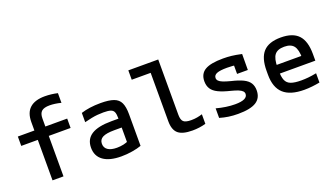

<svg xmlns="http://www.w3.org/2000/svg" viewBox="-69 -1285 3137 1810"><g transform="rotate(-20 1500.0 -380.0)"><path d="M219 0V-406H53V-500H219V-585Q219 -678 270 -724Q321 -770 421 -770Q452 -770 486 -766Q520 -762 548 -755V-658Q517 -666 488 -670Q459 -674 434 -674Q378 -674 353.5 -652.5Q329 -631 329 -581V-500H548V-406H329V0Z M908 10Q790 10 727.5 -35Q665 -80 665 -164Q665 -250 731 -292Q797 -334 932 -334H1049V-245H927Q848 -245 811 -226Q774 -207 774 -164Q774 -124 805.5 -102.5Q837 -81 896 -81Q930 -81 963 -88Q996 -95 1019 -109L1002 -51V-337Q1002 -379 993 -400.5Q984 -422 959.5 -430Q935 -438 888 -438Q858 -438 829 -435.5Q800 -433 767.5 -426.5Q735 -420 696 -410V-503Q736 -516 785.5 -523Q835 -530 893 -530Q976 -530 1023.5 -513Q1071 -496 1090.5 -454.5Q1110 -413 1110 -340V-22Q1072 -8 1017 1Q962 10 908 10Z M1621 10Q1521 10 1478 -27Q1435 -64 1435 -150V-636H1245V-730H1545V-176Q1545 -124 1566 -105Q1587 -86 1643 -86Q1675 -86 1702.5 -91Q1730 -96 1755 -104V-8Q1723 1 1689.5 5.5Q1656 10 1621 10Z M2079 10Q2028 10 1984 3.5Q1940 -3 1896 -16V-112Q1944 -99 1991.5 -92Q2039 -85 2083 -85Q2146 -85 2177 -100Q2208 -115 2208 -144Q2208 -160 2196 -172.5Q2184 -185 2157.5 -196Q2131 -207 2087 -218Q2013 -236 1968 -258Q1923 -280 1903 -311.5Q1883 -343 1883 -387Q1883 -462 1939.5 -496Q1996 -530 2121 -530Q2165 -530 2206 -525.5Q2247 -521 2306 -508L2305 -348H2197V-487L2246 -426Q2209 -431 2181.5 -433Q2154 -435 2127 -435Q2056 -435 2024.5 -422Q1993 -409 1993 -380Q1993 -364 2005.5 -351Q2018 -338 2046 -327Q2074 -316 2120 -304Q2193 -287 2236.5 -265.5Q2280 -244 2299 -213.5Q2318 -183 2318 -140Q2318 -63 2260.5 -26.5Q2203 10 2079 10Z M2743 10Q2603 10 2535.5 -51.5Q2468 -113 2468 -240V-280Q2468 -409 2524 -469.5Q2580 -530 2700 -530Q2820 -530 2876.5 -469.5Q2933 -409 2933 -280V-213H2529V-300H2854L2825 -271V-276Q2825 -363 2796.5 -400Q2768 -437 2701 -437Q2633 -437 2604.5 -400Q2576 -363 2576 -276V-245Q2576 -181 2590.5 -146Q2605 -111 2642 -97Q2679 -83 2746 -83Q2781 -83 2816.5 -86.5Q2852 -90 2899 -99V-6Q2863 1 2822.5 5.5Q2782 10 2743 10Z"/></g></svg>

Font: M PLUS Code Latin Expanded Medium
Style: Regular
Weight: 500
Width: 7
Designer: Coji Morishita
Foundry: UNDERFOREST DESIGN
Version: Version 1.002; ttfautohint (v1.8.3)